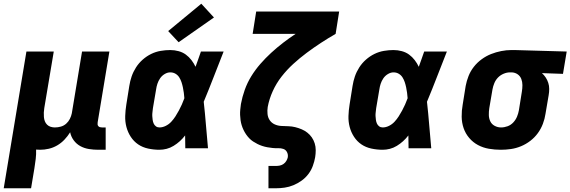

<svg xmlns="http://www.w3.org/2000/svg" viewBox="-35 -797 3066 1032"><path d="M-15 215 107 -520H254L203 -216Q201 -204 200.5 -192Q200 -180 201 -168Q202 -156 206 -145.5Q210 -135 218 -127Q226 -119 237 -115.5Q248 -112 260 -112Q276 -112 292 -116.5Q308 -121 320.5 -132Q333 -143 340.5 -158Q348 -173 351 -188L406 -520H553L490 -140Q489 -134 489.5 -128.5Q490 -123 493.5 -119Q497 -115 502 -113.5Q507 -112 513 -112H533V8H493Q468 8 443 4Q418 0 397 -11.5Q376 -23 361.5 -42.5Q347 -62 342 -86Q329 -65 311.5 -46.5Q294 -28 272.5 -15.5Q251 -3 227.5 2.5Q204 8 181 8Q175 8 170 7.5Q165 7 159 7Q160 32 157 57Q154 82 150 107L132 215Z M822 8Q791 8 761 1.5Q731 -5 707.5 -21Q684 -37 668 -61.5Q652 -86 644.5 -114.5Q637 -143 638 -173.5Q639 -204 644 -235L660 -335Q664 -361 672.5 -386Q681 -411 696 -434.5Q711 -458 732 -476.5Q753 -495 777.5 -507Q802 -519 828.5 -523.5Q855 -528 880 -528Q903 -528 925 -522Q947 -516 964 -503.5Q981 -491 994 -474Q1007 -457 1016 -438Q1023 -458 1030.5 -478.5Q1038 -499 1045 -520H1167Q1140 -452 1114 -384.5Q1088 -317 1060 -250Q1067 -188 1072 -125Q1077 -62 1083 0H961Q961 -17 960.5 -34Q960 -51 960 -69Q947 -52 931.5 -38Q916 -24 898 -13Q880 -2 860.5 3Q841 8 822 8ZM822 -112Q839 -112 856 -120.5Q873 -129 885.5 -142.5Q898 -156 908 -171.5Q918 -187 926.5 -203Q935 -219 942.5 -235.5Q950 -252 956 -269Q955 -284 953 -298.5Q951 -313 948 -327.5Q945 -342 940.5 -355.5Q936 -369 928.5 -381Q921 -393 908.5 -400.5Q896 -408 880 -408Q865 -408 850 -399Q835 -390 825.5 -376Q816 -362 811 -346.5Q806 -331 804 -316L787 -216Q786 -205 784.5 -194.5Q783 -184 783.5 -173.5Q784 -163 785.5 -152.5Q787 -142 791 -133Q795 -124 803 -118Q811 -112 822 -112ZM925 -570 869 -630 1047 -777 1115 -703Z M1408 215V95H1447Q1458 95 1468.5 93Q1479 91 1488.5 84.5Q1498 78 1504 68Q1510 58 1512 48Q1514 33 1507.5 20.5Q1501 8 1488 3.5Q1475 -1 1460 -0.5Q1445 0 1430.5 -1.5Q1416 -3 1402 -5.5Q1388 -8 1374.5 -12.5Q1361 -17 1349 -23Q1337 -29 1325.5 -36.5Q1314 -44 1304.5 -54Q1295 -64 1287.5 -75Q1280 -86 1274 -98.5Q1268 -111 1264 -124Q1260 -137 1258 -151Q1256 -165 1255.5 -179.5Q1255 -194 1256.5 -208.5Q1258 -223 1260 -238Q1267 -276 1280.5 -314Q1294 -352 1315.5 -387Q1337 -422 1364.5 -453.5Q1392 -485 1422.5 -513Q1453 -541 1486 -566.5Q1519 -592 1554 -615H1323L1342 -735H1788L1769 -615Q1729 -592 1690 -566.5Q1651 -541 1613.5 -513Q1576 -485 1541.5 -453.5Q1507 -422 1478.5 -385.5Q1450 -349 1431 -307Q1412 -265 1404 -222Q1401 -203 1403 -184Q1405 -165 1415 -150.5Q1425 -136 1441.5 -128.5Q1458 -121 1477 -120Q1496 -119 1515 -118.5Q1534 -118 1552 -113.5Q1570 -109 1586.5 -102Q1603 -95 1617 -84Q1631 -73 1641 -58.5Q1651 -44 1656.5 -26.5Q1662 -9 1662 10Q1662 29 1659 48Q1655 71 1646.5 94.5Q1638 118 1622.5 138.5Q1607 159 1586 174Q1565 189 1542 198.5Q1519 208 1495 211.5Q1471 215 1447 215Z M2022 8Q1991 8 1961 1.5Q1931 -5 1907.5 -21Q1884 -37 1868 -61.5Q1852 -86 1844.5 -114.5Q1837 -143 1838 -173.5Q1839 -204 1844 -235L1860 -335Q1864 -361 1872.5 -386Q1881 -411 1896 -434.5Q1911 -458 1932 -476.5Q1953 -495 1977.5 -507Q2002 -519 2028.5 -523.5Q2055 -528 2080 -528Q2103 -528 2125 -522Q2147 -516 2164 -503.5Q2181 -491 2194 -474Q2207 -457 2216 -438Q2223 -458 2230.5 -478.5Q2238 -499 2245 -520H2367Q2340 -452 2314 -384.5Q2288 -317 2260 -250Q2267 -188 2272 -125Q2277 -62 2283 0H2161Q2161 -17 2160.5 -34Q2160 -51 2160 -69Q2147 -52 2131.5 -38Q2116 -24 2098 -13Q2080 -2 2060.5 3Q2041 8 2022 8ZM2022 -112Q2039 -112 2056 -120.5Q2073 -129 2085.5 -142.5Q2098 -156 2108 -171.5Q2118 -187 2126.5 -203Q2135 -219 2142.5 -235.5Q2150 -252 2156 -269Q2155 -284 2153 -298.5Q2151 -313 2148 -327.5Q2145 -342 2140.5 -355.5Q2136 -369 2128.5 -381Q2121 -393 2108.5 -400.5Q2096 -408 2080 -408Q2065 -408 2050 -399Q2035 -390 2025.5 -376Q2016 -362 2011 -346.5Q2006 -331 2004 -316L1987 -216Q1986 -205 1984.5 -194.5Q1983 -184 1983.5 -173.5Q1984 -163 1985.5 -152.5Q1987 -142 1991 -133Q1995 -124 2003 -118Q2011 -112 2022 -112Z M2657 8Q2624 8 2592.5 2.5Q2561 -3 2534 -17.5Q2507 -32 2487 -55.5Q2467 -79 2457 -108Q2447 -137 2446.5 -169.5Q2446 -202 2452 -235L2468 -335Q2473 -362 2483.5 -388.5Q2494 -415 2512 -438Q2530 -461 2554 -478.5Q2578 -496 2604.5 -506.5Q2631 -517 2659 -522.5Q2687 -528 2714 -528Q2718 -528 2722.5 -528Q2727 -528 2731 -528L3011 -520L2991 -400L2878 -404Q2890 -393 2898.5 -380Q2907 -367 2912 -351.5Q2917 -336 2917 -319Q2917 -302 2914 -285L2897 -185Q2893 -158 2883 -131.5Q2873 -105 2856 -81.5Q2839 -58 2815.5 -40Q2792 -22 2765.5 -11Q2739 0 2711.5 4Q2684 8 2657 8ZM2658 -112Q2676 -112 2693.5 -118.5Q2711 -125 2724 -139Q2737 -153 2744 -170Q2751 -187 2754 -204L2770 -304Q2773 -322 2773 -339.5Q2773 -357 2767 -372.5Q2761 -388 2747.5 -397.5Q2734 -407 2716 -408H2711Q2710 -408 2708.5 -408Q2707 -408 2706 -408Q2689 -408 2671.5 -400.5Q2654 -393 2641.5 -380Q2629 -367 2622 -350Q2615 -333 2612 -316L2595 -216Q2592 -197 2592.5 -178.5Q2593 -160 2600.5 -144.5Q2608 -129 2624 -120.5Q2640 -112 2658 -112Z"/></svg>

Font: Iosevka SS04 Heavy Extended
Style: Italic
Weight: 900
Width: 7
Italic angle: -9°
Monospace: yes
Designer: Belleve Invis
Foundry: Belleve Invis
Version: Version 19.0.0; ttfautohint (v1.8.4)